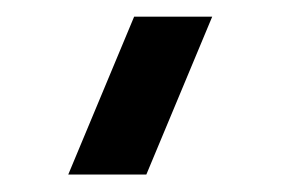

<svg xmlns="http://www.w3.org/2000/svg" viewBox="-20 44 349 225"><path d="M151.5 248.5H60L137.2 63.5H228.7Z"/></svg>

Font: Manrope ExtraLight
Style: Regular
Weight: 200
Designer: Mikhail Sharanda
Foundry: Mikhail Sharanda
Version: Version 4.505